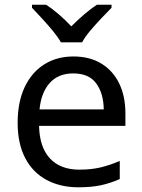

<svg xmlns="http://www.w3.org/2000/svg" viewBox="-20 -786 604 816"><path d="M292 -546Q361 -546 410.5 -516Q460 -486 486.5 -431.5Q513 -377 513 -304V-251H146Q148 -160 192.5 -112.5Q237 -65 317 -65Q368 -65 407.5 -74.5Q447 -84 489 -102V-25Q448 -7 408 1.5Q368 10 313 10Q237 10 178.5 -21Q120 -52 87.5 -113.5Q55 -175 55 -264Q55 -352 84.5 -415Q114 -478 167.5 -512Q221 -546 292 -546ZM291 -474Q228 -474 191.5 -433.5Q155 -393 148 -321H421Q420 -389 389 -431.5Q358 -474 291 -474ZM239 -606Q226 -629 204 -655.5Q182 -682 158 -708Q134 -734 116 -753V-766H176Q202 -749 230 -725Q258 -701 283 -674Q310 -701 338 -725Q366 -749 392 -766H454V-753Q435 -734 410.5 -708Q386 -682 363.5 -655.5Q341 -629 329 -606Z"/></svg>

Font: Noto Sans Tamil Supplement
Style: Regular
Weight: 400
Designer: Ek Type
Foundry: Ek Type
Version: Version 2.001; ttfautohint (v1.8.4.7-5d5b)